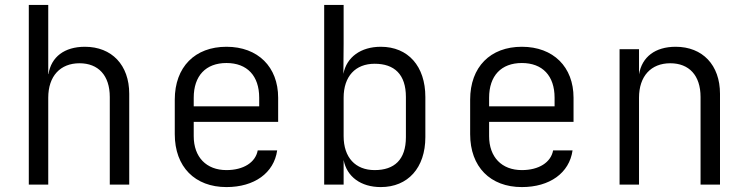

<svg xmlns="http://www.w3.org/2000/svg" viewBox="-20 -750 3040 780"><path d="M97 0H176V-353C176 -441 225 -493 303 -493C379 -493 426 -444 426 -356V0H505V-369C505 -486 434 -560 325 -560C242 -560 188 -519 177 -449H176V-730H97Z M900 10C1013 10 1093 -47 1106 -139H1027C1018 -90 969 -59 900 -59C818 -59 767 -112 767 -197V-255H1110V-353C1110 -478 1028 -560 900 -560C772 -560 690 -478 690 -345V-205C690 -72 772 10 900 10ZM767 -318V-353C767 -442 816 -494 900 -494C984 -494 1033 -442 1033 -353V-318Z M1527 10C1637 10 1708 -68 1708 -193V-356C1708 -481 1638 -560 1527 -560C1446 -560 1388 -518 1375 -450L1376 -573V-730H1297V0H1376V-100C1389 -32 1446 10 1527 10ZM1502 -59C1424 -59 1376 -110 1376 -197V-353C1376 -440 1424 -491 1502 -491C1582 -491 1629 -448 1629 -356V-193C1629 -101 1582 -59 1502 -59Z M2100 10C2213 10 2293 -47 2306 -139H2227C2218 -90 2169 -59 2100 -59C2018 -59 1967 -112 1967 -197V-255H2310V-353C2310 -478 2228 -560 2100 -560C1972 -560 1890 -478 1890 -345V-205C1890 -72 1972 10 2100 10ZM1967 -318V-353C1967 -442 2016 -494 2100 -494C2184 -494 2233 -442 2233 -353V-318Z M2497 0H2576V-353C2576 -441 2625 -493 2703 -493C2779 -493 2826 -444 2826 -356V0H2905V-369C2905 -486 2834 -560 2725 -560C2642 -560 2588 -519 2576 -448V-550H2497Z"/></svg>

Font: JetBrains Mono Light
Style: Regular
Weight: 336
Monospace: yes
Designer: Philipp Nurullin, Konstantin Bulenkov
Foundry: JetBrains
Version: Version 2.305